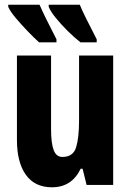

<svg xmlns="http://www.w3.org/2000/svg" viewBox="-20 -786 554 816"><path d="M461 -550V0H348L331 -69H323Q285 10 201 10Q128 10 90 -43Q52 -96 52 -191V-550H197V-237Q197 -178 208 -148.5Q219 -119 245 -119Q291 -119 303.5 -160Q316 -201 316 -274V-550ZM319 -766Q327 -746 346 -707.5Q365 -669 391 -619V-606H322Q294 -628 266.5 -655.5Q239 -683 217 -710Q195 -737 187 -757V-766ZM148 -766Q158 -743 176 -706Q194 -669 220 -619V-606H146Q125 -625 97.5 -653.5Q70 -682 46.5 -710Q23 -738 15 -757V-766Z"/></svg>

Font: Noto Sans ExtraCondensed ExtraBold
Style: Regular
Weight: 800
Width: 2
Designer: Monotype Design Team
Foundry: Monotype Imaging Inc.
Version: Version 2.013; ttfautohint (v1.8.4.7-5d5b)